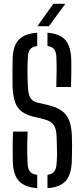

<svg xmlns="http://www.w3.org/2000/svg" viewBox="-20 -977 441 1003"><path d="M174.5 6Q109 1 79 -31.2Q49 -63.5 47 -131.5Q46.5 -160 46.2 -184.8Q46 -209.5 46.5 -234.8Q47 -260 48 -289.5H124.5Q122.5 -245 122.2 -204.2Q122 -163.5 124.5 -121.5Q125.5 -94 136.8 -80.5Q148 -67 174.5 -63.5ZM228 6V-63.5Q252.5 -67.5 263 -80.8Q273.5 -94 275.5 -121.5Q277.5 -143 277.8 -168.2Q278 -193.5 277.2 -218.5Q276.5 -243.5 275.5 -265.5Q274.5 -305.5 259.5 -325.5Q244.5 -345.5 210.5 -354L155 -367.5Q114 -377.5 90.5 -396.8Q67 -416 57 -448.5Q47 -481 45.5 -531Q45 -563.5 45.2 -598.8Q45.5 -634 46 -670Q48 -737.5 78 -769.5Q108 -801.5 174.5 -806V-736.5Q149 -733 137.8 -719.8Q126.5 -706.5 125.5 -679Q123.5 -641 123.5 -605.5Q123.5 -570 125.5 -531Q126.5 -488 137.5 -467.8Q148.5 -447.5 175.5 -441L228 -429Q275 -418 302.2 -398.5Q329.5 -379 341.8 -346.5Q354 -314 355.5 -265.5Q356.5 -244.5 356.5 -221.2Q356.5 -198 356 -175Q355.5 -152 355 -131.5Q352 -63.5 322.5 -31Q293 1.5 228 6ZM274 -522.5Q275.5 -568.5 275.8 -606Q276 -643.5 274.5 -679Q273.5 -706 263 -719.5Q252.5 -733 228 -737V-806Q291.5 -801 320.5 -769Q349.5 -737 352 -669Q353 -638 352.5 -600.8Q352 -563.5 351 -522.5ZM175 -840 258.5 -957H321L235.5 -840Z"/></svg>

Font: Big Shoulders Stencil Text Thin
Style: Regular
Weight: 400
Version: Version 2.001